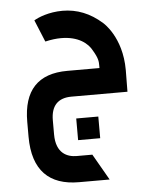

<svg xmlns="http://www.w3.org/2000/svg" viewBox="-55 -529 710 892"><g transform="rotate(-5 299.5 -83.0)"><path d="M277 317H420L350 195H277C234 195 181 175 181 86V20C181 -48 214 -82 277 -82H538C538 -139 539 -128 539 -183C539 -339 453 -410 453 -410C398 -459 337 -483 270 -483C205 -483 156 -462 136 -450L178 -348H180C206 -354 230 -357 252 -357C333 -357 377 -321 395 -286C417 -249 418 -234 418 -214V-203H268C131 -203 62 -130 62 17V86C62 244 139 317 277 317ZM290 122H393V21H290Z"/></g></svg>

Font: All Genders v4
Style: Regular
Weight: 400
Designer: Rassam Alawdi
Foundry: Rassam Art
Version: Version 3.100;FEAKit 1.0